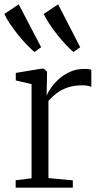

<svg xmlns="http://www.w3.org/2000/svg" viewBox="-44 -862 461 882"><path d="M28 0V-34L101 -43V-475.5L28.5 -492.5V-527L146 -546.5H157L172 -533.5V-509.5L170 -423L171.5 -426.5Q176 -437 189 -456.5Q202 -476 223.8 -496.5Q245.5 -517 275.8 -531.2Q306 -545.5 344 -545.5Q356.5 -545.5 363.8 -544.2Q371 -543 375.5 -541.5V-462.5Q372 -465 361.2 -467.5Q350.5 -470 335 -470Q295 -470 265.8 -459.8Q236.5 -449.5 215.2 -433Q194 -416.5 178.5 -398.5V-44L290.5 -33.5V0ZM114 -623.5Q98.5 -636 78.5 -657Q58.5 -678 38.2 -703.2Q18 -728.5 1.2 -753.5Q-15.5 -778.5 -24 -798L42 -842L145 -645L115 -623.5ZM293 -623.5Q278 -636 258.2 -657Q238.5 -678 218.5 -703.2Q198.5 -728.5 182 -753.5Q165.5 -778.5 157 -798L223 -842L324.5 -645L294 -623.5Z"/></svg>

Font: Merriweather 60pt Light
Style: Regular
Weight: 300
Version: Version 2.100